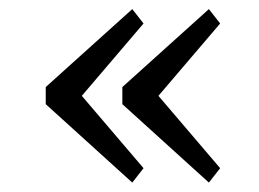

<svg xmlns="http://www.w3.org/2000/svg" viewBox="-20 -422 561 416"><path d="M457 -371.1 292 -177.7V-251L457 -57.6L432.6 -26.4L245.1 -196.3V-233.4L432.6 -402.3ZM291 -371.1 126 -177.7V-251L291 -57.6L266.6 -26.4L79.1 -196.3V-233.4L266.6 -402.3Z"/></svg>

Font: Crimson Pro ExtraLight Light
Style: Regular
Weight: 300
Version: Version 1.002